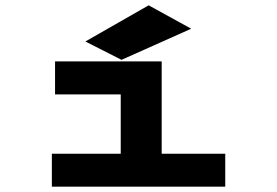

<svg xmlns="http://www.w3.org/2000/svg" viewBox="-20 -702 1040 722"><path d="M175 0V-124H434V-347H187V-471H588V-124H827V0ZM437 -477 301 -546 539 -682 699 -594Z"/></svg>

Font: Inconsolata UltraExpanded Black
Style: Regular
Weight: 900
Width: 9
Monospace: yes
Designer: Raph Levien, Cyreal, Brenton Simpson
Foundry: Raph Levien, Cyreal, Google
Version: Version 3.001; ttfautohint (v1.8.2.53-6de2)